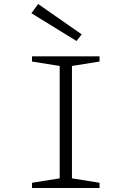

<svg xmlns="http://www.w3.org/2000/svg" viewBox="-20 -935 654 955"><path d="M386.2 -764.2 360.8 -731 136.2 -869.1 169.9 -915ZM139.2 -25.9 276.9 -47.9V-606.9L139.2 -628.9V-654.8H475.1V-628.9L337.9 -606.9V-47.9L475.1 -25.9V0H139.2Z"/></svg>

Font: IntelOne Mono Light
Style: Regular
Weight: 300
Designer: Fred Shallcrass
Foundry: Frere-Jones Type LLC
Version: Version 1.200;hotconv 1.1.0;makeotfexe 2.6.0;FJTRelease1.2